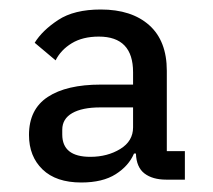

<svg xmlns="http://www.w3.org/2000/svg" viewBox="-20 -724 449 404"><path d="M369 -346H330Q301 -346 284 -359Q267 -372 266 -401H262Q251 -375 223.5 -357.5Q196 -340 151 -340Q98 -340 69.5 -367.5Q41 -395 41 -440Q41 -494 80.5 -520Q120 -546 192 -546H260V-572Q260 -647 188 -647Q154 -647 131 -633Q108 -619 97 -597L53 -634Q69 -660 102.5 -682Q136 -704 192 -704Q257 -704 294 -671Q331 -638 331 -575V-406H369ZM191 -498Q153 -498 132 -486Q111 -474 111 -451V-441Q111 -394 170 -394Q206 -394 233 -410.5Q260 -427 260 -456V-498Z"/></svg>

Font: IBM Plex Sans Thai Looped Text
Style: Regular
Weight: 450
Designer: Mike Abbink, Paul van der Laan, Pieter van Rosmalen, Ben Mitchell, Mark Frömberg
Foundry: Bold Monday
Version: Version 1.1